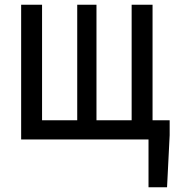

<svg xmlns="http://www.w3.org/2000/svg" viewBox="-20 -587 740 808"><path d="M622 -81V-567H534V-81H386V-567H305V-81H157V-567H69V0H605V201H683L694 -18V-81Z"/></svg>

Font: Kawkab Mono Light
Style: Bold
Weight: 400
Monospace: yes
Designer: Abdullah Arif
Foundry: Abdullah Arif
Version: Version 1.000;PS 000.500;hotconv 1.0.88;makeotf.lib2.5.64775